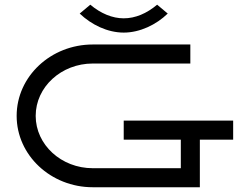

<svg xmlns="http://www.w3.org/2000/svg" viewBox="-20 -787 1040 807"><path d="M500 -710C452.4 -710 403.6 -730.2 359.5 -767.3L315 -730C364.4 -682.9 432 -650 500 -650C568 -650 636.5 -683 685 -730L640.5 -767.3C596.4 -730.2 548.6 -710 500 -710ZM780 -600H370C193.4 -600 50 -465.6 50 -300C50 -134.4 193.4 0 370 0H820V-200H960V-280H500V-200H740V-80H370C237.5 -80 130 -178.6 130 -300C130 -421.4 237.5 -520 370 -520H780Z"/></svg>

Font: KetosagCBd
Style: Regular
Weight: 500
Designer: gluk
Foundry: gluk
Version: Version 00.0024